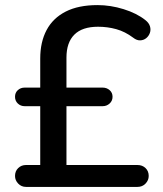

<svg xmlns="http://www.w3.org/2000/svg" viewBox="-20 -734 640 754"><path d="M82 0Q64 0 51.5 -13Q39 -26 39 -43Q39 -62 51.5 -74Q64 -86 82 -86H157L138 -68V-338L156 -317H77Q61 -317 50 -327.5Q39 -338 39 -354Q39 -370 50 -380Q61 -390 77 -390H156L138 -370V-504Q138 -569 163 -616Q188 -663 238 -688.5Q288 -714 363 -714Q414 -714 465.5 -698Q517 -682 551 -655Q565 -644 569 -630.5Q573 -617 568.5 -604.5Q564 -592 554 -584Q544 -576 530.5 -575.5Q517 -575 503 -586Q471 -610 436.5 -619.5Q402 -629 365 -629Q303 -629 272 -598Q241 -567 241 -508V-372L230 -390H383Q399 -390 410.5 -380Q422 -370 422 -354Q422 -338 410.5 -327.5Q399 -317 383 -317H241V-86H520Q539 -86 551.5 -74Q564 -62 564 -43Q564 -26 551.5 -13Q539 0 520 0Z"/></svg>

Font: Nunito SemiBold
Style: Regular
Weight: 600
Designer: Vernon Adams
Foundry: Vernon Adams
Version: Version 3.602